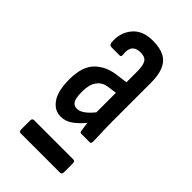

<svg xmlns="http://www.w3.org/2000/svg" viewBox="-152 -708 542 542"><g transform="rotate(45 119.0 -436.5)"><path d="M89 -325Q64 -325 48 -348Q32 -371 32 -417Q32 -469 57 -493Q82 -517 122 -521L152 -525V-567Q152 -592 145.5 -602.5Q139 -613 121 -613Q85 -613 90 -573Q91 -565 85 -565H53Q44 -565 43 -574Q39 -609 59.5 -635Q80 -661 122 -661Q151 -661 168.5 -651.5Q186 -642 194 -622.5Q202 -603 202 -573V-416Q202 -393 203 -374Q204 -355 204 -341Q204 -332 199 -332H166Q159 -332 159 -338Q158 -344 157 -351Q156 -358 155 -366Q141 -349 125 -337Q109 -325 89 -325ZM43 -212Q36 -212 36 -221V-256Q36 -265 43 -265H200Q207 -265 207 -256V-221Q207 -212 200 -212ZM106 -373Q116 -373 127.5 -381Q139 -389 152 -405V-483L123 -479Q104 -476 93 -461Q82 -446 82 -418Q82 -392 88 -382.5Q94 -373 106 -373Z"/></g></svg>

Font: Sofia Sans Extra Condensed
Style: Regular
Weight: 400
Designer: Botio Nikoltchev, Ani Petrova
Foundry: lettersoup
Version: Version 4.101